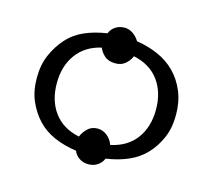

<svg xmlns="http://www.w3.org/2000/svg" viewBox="-91 -680 924 833"><g transform="rotate(15 371.0 -263.5)"><path d="M683.6 -261.7Q683.6 -203.1 664.1 -158.2Q644.5 -113.3 613.3 -80.1Q582 -46.9 537.1 -27.3Q492.2 -7.8 437.5 0Q429.7 19.5 412.1 31.2Q394.5 43 371.1 43Q347.7 43 330.1 31.2Q312.5 19.5 304.7 0Q250 -7.8 205.1 -27.3Q160.2 -46.9 128.9 -80.1Q97.7 -113.3 78.1 -158.2Q58.6 -203.1 58.6 -261.7Q58.6 -320.3 78.1 -365.2Q97.7 -410.2 128.9 -445.3Q160.2 -480.5 205.1 -500Q250 -519.5 304.7 -527.3Q312.5 -546.9 330.1 -558.6Q347.7 -570.3 371.1 -570.3Q390.6 -570.3 408.2 -558.6Q425.8 -546.9 437.5 -527.3Q488.3 -519.5 533.2 -500Q578.1 -480.5 611.3 -447.3Q644.5 -414.1 664.1 -367.2Q683.6 -320.3 683.6 -261.7ZM300.8 -62.5Q308.6 -82 326.2 -99.6Q343.8 -117.2 371.1 -117.2Q394.5 -117.2 414.1 -101.6Q433.6 -85.9 441.4 -62.5Q515.6 -78.1 554.7 -130.9Q593.8 -183.6 593.8 -261.7Q593.8 -339.8 554.7 -392.6Q515.6 -445.3 441.4 -460.9Q433.6 -441.4 416 -425.8Q398.4 -410.2 371.1 -410.2Q339.8 -410.2 322.3 -425.8Q304.7 -441.4 296.9 -460.9Q226.6 -445.3 187.5 -392.6Q148.4 -339.8 148.4 -261.7Q148.4 -183.6 187.5 -130.9Q226.6 -78.1 300.8 -62.5Z"/></g></svg>

Font: 和音 by 宁静之雨，公众号njzyshare
Style: Regular
Weight: 400
Designer: Steve Matteson
Foundry: Ascender Corporation
Version: Version 6.00;June 8, 2018;FontCreator 11.0.0.2388 32-bit